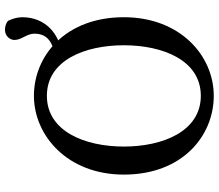

<svg xmlns="http://www.w3.org/2000/svg" viewBox="-72 -764 852 747"><g transform="rotate(-90 353.5 -391.0)"><path d="M353.8 15.2C509.4 15.2 659.5 -115 659.5 -334.6C659.5 -562.9 508.4 -684.5 353.8 -684.5C199.3 -684.5 47.2 -554.3 47.2 -334.6C47.2 -106.3 198.3 15.2 353.8 15.2ZM353.8 -35.2C215.1 -35.2 156.3 -183.7 156.3 -334.6C156.3 -485.5 215.1 -634.1 353.8 -634.1C492.5 -634.1 550.4 -485.5 550.4 -334.6C550.4 -183.7 492.5 -35.2 353.8 -35.2ZM509.2 -574.7C594.5 -582.6 659.5 -640.2 659.5 -729.5C659.5 -747.8 654.7 -765.7 645.7 -784.9C632.6 -796 619.5 -797.1 610 -797.1C585.5 -797.1 571 -776.8 571 -760.3C571 -732.6 595.5 -712.7 595.5 -682.7C595.5 -635.4 566.9 -611.5 505.1 -601.7L509.2 -574.7Z"/></g></svg>

Font: Source Serif Variable
Style: Regular
Weight: 389
Designer: Frank Grießhammer
Foundry: Adobe Systems Incorporated
Version: Version 3.001;hotconv 1.0.111;makeotfexe 2.5.65597